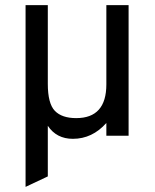

<svg xmlns="http://www.w3.org/2000/svg" viewBox="-20 -531 605 751"><path d="M396 0V-50Q341 12 265 12Q201 12 167 -39V159L80 200V-511H167V-203Q167 -126 194.5 -97.5Q222 -69 278 -69Q396 -69 396 -201V-511H483V0Z"/></svg>

Font: Overpass
Style: Regular
Weight: 400
Designer: Delve Withrington, Thomas Jockin
Foundry: Delve Fonts
Version: Version 3.000;DELV;Overpass